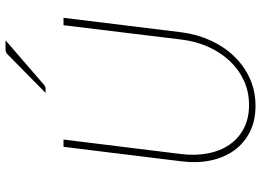

<svg xmlns="http://www.w3.org/2000/svg" viewBox="-148 -810 967 712"><g transform="rotate(-90 336.0 -454.5)"><path d="M302 -15Q351.5 -15 393 -34.2Q434.5 -53.5 466 -87.2Q497.5 -121 517.8 -166.2Q538 -211.5 544.5 -263.5L598 -703H625.5L571.5 -263.5Q564 -207 541.2 -157.2Q518.5 -107.5 483 -70.5Q447.5 -33.5 400.8 -12.2Q354 9 298.5 9Q243.5 9 201.8 -12.2Q160 -33.5 133.5 -70.5Q107 -107.5 96.5 -157.2Q86 -207 93 -263.5L147 -703H174L120 -264.5Q114 -212.5 122.8 -167Q131.5 -121.5 154.8 -87.8Q178 -54 215 -34.5Q252 -15 302 -15ZM542 -918 375.5 -774Q369.5 -769.5 362.5 -769.5H347L488.5 -909Q493.5 -914.5 498.2 -916.2Q503 -918 511.5 -918Z"/></g></svg>

Font: Lato ExtraLight
Style: Italic
Weight: 275
Italic angle: -7°
Designer: Lukasz Dziedzic with Adam Twardoch and Botio Nikoltchev
Foundry: tyPoland Lukasz Dziedzic
Version: Version 2.015; 2015-08-06; http://www.latofonts.com/